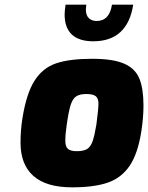

<svg xmlns="http://www.w3.org/2000/svg" viewBox="-20 -797 635 823"><path d="M68 -185Q68 -239 76 -289Q93 -396 128 -451Q163 -506 220.5 -525.5Q278 -545 375 -545Q465 -545 512.5 -524Q560 -503 577.5 -460Q595 -417 595 -344Q595 -294 586 -235Q571 -138 535.5 -86Q500 -34 441.5 -14Q383 6 289 6Q178 6 123 -43Q68 -92 68 -185ZM393 -262Q402 -330 402 -353Q402 -376 390 -385Q378 -394 350 -394Q321 -394 306 -383.5Q291 -373 282.5 -346Q274 -319 266 -262Q260 -222 260 -194Q260 -169 271 -159Q282 -149 309 -149Q338 -149 353 -158Q368 -167 376.5 -190.5Q385 -214 393 -262ZM257 -735Q257 -747 261 -777H350Q348 -763 348 -757Q348 -731 361 -719Q374 -707 394 -707Q449 -707 460 -777H551Q539 -699 496 -659.5Q453 -620 380 -620Q319 -620 288 -649Q257 -678 257 -735Z"/></svg>

Font: Exo Black
Style: Italic
Weight: 900
Italic angle: -9°
Designer: Natanael Gama
Foundry: Natanael Gama
Version: Version 1.500; ttfautohint (v1.6)